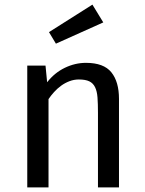

<svg xmlns="http://www.w3.org/2000/svg" viewBox="-20 -811 629 831"><path d="M98 0V-527H177L184 -455Q216 -496 260.5 -517.5Q305 -539 352 -539Q429 -539 462 -498Q495 -457 495 -383V0H404V-323Q404 -362 402 -389Q400 -416 391.5 -433.5Q383 -451 366.5 -459Q350 -467 321 -467Q300 -467 280.5 -459.5Q261 -452 244.5 -440Q228 -428 214 -412.5Q200 -397 190 -382V0ZM192 -672 380 -791 427 -714 222 -622Z"/></svg>

Font: Feura Sans
Style: Regular
Weight: 400
Designer: Carrois Corporate & Edenspiekermann
Foundry: Carrois Corporate GbR & Edenspiekermann AG
Version: Version 1.001